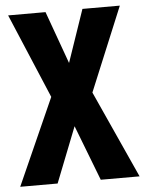

<svg xmlns="http://www.w3.org/2000/svg" viewBox="-54 -756 602 798"><g transform="rotate(-5 247.0 -357.0)"><path d="M496 0H334L245 -231L154 0H-2L159 -361L10 -714H166L245 -495L320 -714H476L331 -364Z"/></g></svg>

Font: Noto Sans Malayalam ExtraCondensed ExtraBold
Style: Regular
Weight: 800
Width: 2
Designer: Jelle Bosma - Monotype Design Team
Foundry: Monotype Imaging Inc.
Version: Version 2.104; ttfautohint (v1.8.4.7-5d5b)